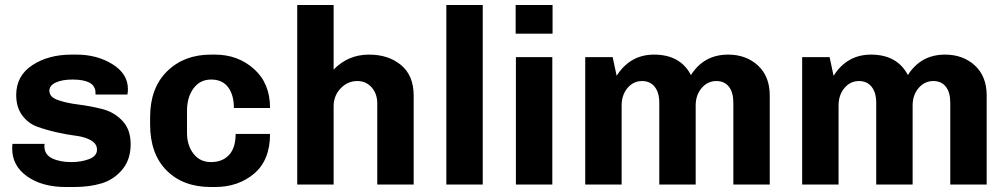

<svg xmlns="http://www.w3.org/2000/svg" viewBox="-20 -740 4041 770"><path d="M287 -521Q369 -521 431 -482.5Q493 -444 493 -383Q493 -370 491 -361H363V-368Q363 -421 271 -421Q229 -421 203.5 -409Q178 -397 178 -376Q178 -351 211.5 -339Q245 -327 293 -321Q341 -315 389 -303Q437 -291 470.5 -256Q504 -221 504 -162Q504 -100 470.5 -60Q437 -20 388.5 -5Q340 10 277 10H244Q149 10 89 -32.5Q29 -75 29 -143Q29 -156 30 -163H159Q158 -160 158 -154Q158 -120 189 -105Q220 -90 266 -90Q306 -90 337.5 -102Q369 -114 369 -140Q369 -163 345 -177Q321 -191 285 -195.5Q249 -200 207 -209.5Q165 -219 129 -232Q93 -245 69 -277.5Q45 -310 45 -359Q45 -436 109.5 -478.5Q174 -521 267 -521Z M842 -521Q934 -521 998.5 -463.5Q1063 -406 1063 -307H918Q918 -359 895 -390Q872 -421 827 -421Q782 -421 756 -385.5Q730 -350 730 -296V-207Q730 -157 756 -123.5Q782 -90 826 -90Q872 -90 898.5 -118.5Q925 -147 925 -203H1063Q1063 -98 999.5 -44Q936 10 842 10H826Q714 10 648 -56.5Q582 -123 582 -241V-270Q582 -387 650 -454Q718 -521 826 -521Z M1460 -521Q1538 -521 1588.5 -479Q1639 -437 1639 -357V0H1493V-325Q1493 -364 1470.5 -389.5Q1448 -415 1413 -415Q1374 -415 1346 -385.5Q1318 -356 1318 -314V0H1172V-720H1318V-461Q1376 -521 1460 -521Z M1770 -720H1916V0H1770Z M2196 -720V-605H2048V-720ZM2049 -511H2195V0H2049Z M2603 -521Q2708 -521 2751 -439Q2803 -521 2900 -521Q2972 -521 3019.5 -477.5Q3067 -434 3067 -357V0H2921V-328Q2921 -370 2903 -392.5Q2885 -415 2853 -415Q2818 -415 2794 -387Q2770 -359 2770 -317V0H2624V-328Q2624 -369 2605.5 -392Q2587 -415 2555 -415Q2520 -415 2496.5 -387Q2473 -359 2473 -317V0H2327V-511H2437L2453 -436Q2507 -521 2603 -521Z M3473 -521Q3578 -521 3621 -439Q3673 -521 3770 -521Q3842 -521 3889.5 -477.5Q3937 -434 3937 -357V0H3791V-328Q3791 -370 3773 -392.5Q3755 -415 3723 -415Q3688 -415 3664 -387Q3640 -359 3640 -317V0H3494V-328Q3494 -369 3475.5 -392Q3457 -415 3425 -415Q3390 -415 3366.5 -387Q3343 -359 3343 -317V0H3197V-511H3307L3323 -436Q3377 -521 3473 -521Z"/></svg>

Font: Chivo
Style: Bold
Weight: 700
Designer: Hector Gatti
Foundry: Omnibus-Type
Version: Version 1.007;PS 001.007;hotconv 1.0.88;makeotf.lib2.5.64775